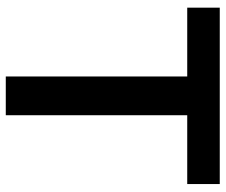

<svg xmlns="http://www.w3.org/2000/svg" viewBox="-78 -702 780 664"><g transform="rotate(90 312.0 -370.0)"><path d="M244.5 0V-627.5H6.5V-740H616.5V-627.5H378.5V0Z"/></g></svg>

Font: Encode Sans SC Condensed Thin SemiBold
Style: Regular
Weight: 600
Version: Version 3.002